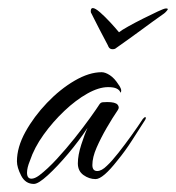

<svg xmlns="http://www.w3.org/2000/svg" viewBox="-20 -445 436 476"><path d="M210 -425Q216 -425 228 -414.5Q240 -404 253 -390Q266 -376 275 -365Q281 -370 298 -379.5Q315 -389 335 -399Q355 -409 371 -416.5Q387 -424 391 -424H393Q396 -424 396 -422Q396 -421 392.5 -417Q389 -413 386 -411Q359 -392 332 -372Q305 -352 268 -326Q265 -323 259 -323Q252 -323 249 -329Q249 -330 242 -343Q235 -356 226.5 -372.5Q218 -389 212 -401Q206 -413 207 -411Q205 -413 205 -417Q205 -425 210 -425ZM64 11Q43 11 32.5 -9.5Q22 -30 22 -45Q22 -80 43 -118Q64 -156 96.5 -190Q129 -224 165 -245Q201 -266 232 -266Q241 -266 252.5 -258.5Q264 -251 274 -235Q276 -233 279 -226.5Q282 -220 279 -215L278 -217Q276 -222 269 -225.5Q262 -229 248 -229Q225 -229 196.5 -213Q168 -197 139.5 -170Q111 -143 88 -111Q65 -79 54 -46Q47 -29 47 -17Q47 -2 58 -2Q66 -2 77 -10Q98 -26 121 -51Q144 -76 165.5 -103Q187 -130 203.5 -153Q220 -176 227 -187Q230 -191 234.5 -191.5Q239 -192 246 -192Q266 -192 271.5 -185.5Q277 -179 272 -172Q259 -153 244.5 -128Q230 -103 219.5 -79Q209 -55 209 -36Q209 -21 221 -21Q232 -21 245 -34Q257 -45 273.5 -66Q290 -87 306.5 -110Q323 -133 334 -150Q338 -155 340.5 -154.5Q343 -154 340 -148Q324 -123 307 -96.5Q290 -70 271 -47Q235 -1 217 -1Q201 -1 187 -11Q173 -21 173 -40Q173 -60 181.5 -86.5Q190 -113 197 -128Q176 -96 149 -64Q122 -32 98.5 -10.5Q75 11 64 11Z"/></svg>

Font: The Nautigal
Style: Regular
Weight: 400
Designer: Robert E. Leuschke
Foundry: Robert E. Leuschke
Version: Version 1.100; ttfautohint (v1.8.3)